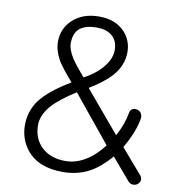

<svg xmlns="http://www.w3.org/2000/svg" viewBox="-84 -815 856 915"><g transform="rotate(10 344.0 -357.5)"><path d="M543.9 -145.5Q570.3 -192.4 583 -225.6Q596.7 -260.7 602.5 -294.9Q603.5 -310.5 595.7 -321.3Q587.9 -331.1 576.2 -333Q563.5 -335.9 553.7 -330.1Q543.9 -324.2 542 -310.5Q537.1 -282.2 526.4 -252.9Q516.6 -225.6 500 -195.3L332 -394.5Q402.3 -437.5 437.5 -476.6Q484.4 -530.3 484.4 -593.8Q484.4 -651.4 445.3 -692.4Q400.4 -738.3 323.2 -738.3Q241.2 -738.3 192.4 -690.4Q149.4 -647.5 149.4 -586.9Q149.4 -542 177.7 -494.1Q195.3 -465.8 239.3 -415L247.1 -406.2Q145.5 -345.7 103.5 -290Q63.5 -236.3 63.5 -168Q63.5 -100.6 103.5 -49.8Q160.2 21.5 278.3 21.5Q352.5 21.5 410.2 -10.7Q458 -37.1 506.8 -93.8L595.7 10.7Q604.5 21.5 618.2 22.5Q629.9 23.4 640.6 16.6Q650.4 8.8 653.3 -2Q655.3 -14.6 647.5 -25.4ZM298.8 -439.5Q253.9 -492.2 237.3 -517.6Q210.9 -558.6 210.9 -589.8Q210.9 -634.8 234.4 -658.2Q261.7 -684.6 321.3 -684.6Q364.3 -684.6 390.6 -665Q422.9 -641.6 422.9 -593.8Q422.9 -547.9 383.8 -503.9Q351.6 -466.8 298.8 -439.5ZM463.9 -139.6Q423.8 -86.9 378.9 -60.5Q333 -32.2 282.2 -32.2Q210 -32.2 167 -73.2Q125 -113.3 125 -178.7Q125 -227.5 167 -275.4Q202.1 -314.5 280.3 -364.3Z"/></g></svg>

Font: Gulim
Style: Regular
Weight: 400
Version: Version 2.21